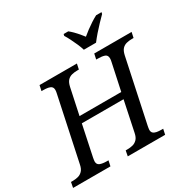

<svg xmlns="http://www.w3.org/2000/svg" viewBox="-223 -1113 1272 1295"><g transform="rotate(-30 413.0 -465.5)"><path d="M-21 0 -13 -42H0Q23 -42 42.5 -47Q62 -52 77 -67.5Q92 -83 98 -114L202 -604Q204 -610 205 -619Q206 -628 206 -632Q206 -649 197 -657.5Q188 -666 171.5 -669Q155 -672 134 -672H121L130 -714H421L412 -672H399Q377 -672 357 -667Q337 -662 323 -647Q309 -632 302 -600L259 -398H584L628 -604Q630 -610 631 -619Q632 -628 632 -632Q632 -658 612 -665Q592 -672 560 -672H547L556 -714H847L838 -672H825Q803 -672 783 -667Q763 -662 749 -647Q735 -632 728 -600L624 -110Q623 -104 621.5 -95.5Q620 -87 620 -82Q620 -65 629.5 -56.5Q639 -48 655 -45Q671 -42 692 -42H705L696 0H405L413 -42H426Q449 -42 468.5 -47Q488 -52 503 -67.5Q518 -83 524 -114L573 -348H248L198 -110Q197 -104 195.5 -95.5Q194 -87 194 -82Q194 -57 214.5 -49.5Q235 -42 266 -42H279L270 0ZM508 -771Q501 -795 489 -822Q477 -849 464.5 -874Q452 -899 440 -918L443 -931H479Q494 -919 509 -904Q524 -889 538 -872.5Q552 -856 564 -840Q583 -856 605 -872.5Q627 -889 651 -904.5Q675 -920 696 -931H738L735 -918Q716 -899 692 -874Q668 -849 645 -822.5Q622 -796 603 -771Z"/></g></svg>

Font: Noto Serif
Style: Italic
Weight: 400
Italic angle: -12°
Designer: Monotype Design Team
Foundry: Monotype Imaging Inc.
Version: Version 2.013